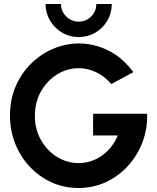

<svg xmlns="http://www.w3.org/2000/svg" viewBox="-20 -930 788 963"><path d="M374 13Q301 13 238.5 -15.5Q176 -44 129 -94.2Q82 -144.5 56 -210.2Q30 -276 30 -351Q30 -430 58.2 -496Q86.5 -562 135.5 -610.5Q184.5 -659 246.8 -685.5Q309 -712 376.5 -712Q452 -712 523.2 -676.8Q594.5 -641.5 649 -568L538 -508.5Q504 -548.5 461.5 -568.2Q419 -588 375 -588Q317 -588 266.8 -557Q216.5 -526 185.8 -472Q155 -418 155 -348.5Q155 -282.5 184.8 -229Q214.5 -175.5 264.8 -143.8Q315 -112 376 -112Q436.5 -112 489.8 -148.5Q543 -185 571 -250.5H447V-359.5H718Q720 -283 694.2 -215.8Q668.5 -148.5 621 -97Q573.5 -45.5 510.2 -16.2Q447 13 374 13ZM374.5 -744Q329 -744 291.2 -766.5Q253.5 -789 231 -826.8Q208.5 -864.5 208.5 -910H286Q286 -873.5 312.2 -847.5Q338.5 -821.5 374.5 -821.5Q411 -821.5 437 -847.2Q463 -873 463 -910H540.5Q540.5 -863.5 518 -825.8Q495.5 -788 457.8 -766Q420 -744 374.5 -744Z"/></svg>

Font: Urbanist
Style: Bold
Weight: 700
Designer: Corey Hu
Foundry: Corey Hu
Version: Version 1.330; ttfautohint (v1.8.4.7-5d5b)